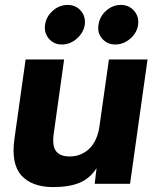

<svg xmlns="http://www.w3.org/2000/svg" viewBox="-20 -739 631 772"><path d="M193.8 13.2Q108.4 13.2 66.2 -33.4Q23.9 -80.1 38.1 -181.2L83 -500H237.8L196.8 -207Q188.5 -153.8 204.8 -131.8Q221.2 -109.9 259.8 -109.9Q304.2 -109.9 336.4 -138.7Q368.7 -167.5 378.9 -224.1L418 -500H573.2L502.9 0H360.8L368.2 -63Q342.8 -22.5 301 -4.6Q259.3 13.2 193.8 13.2ZM161.1 -639.2Q165.5 -671.9 192.1 -695.6Q218.8 -719.2 252 -719.2Q284.7 -719.2 304.9 -695.8Q325.2 -672.4 320.8 -639.2Q315.4 -606.9 288.6 -583.5Q261.7 -560.1 229 -560.1Q196.3 -560.1 176.5 -583.5Q156.7 -606.9 161.1 -639.2ZM376 -639.2Q380.4 -672.4 406.7 -695.8Q433.1 -719.2 465.8 -719.2Q498.5 -719.2 519 -695.8Q539.6 -672.4 535.2 -639.2Q530.8 -606.9 503.7 -583.5Q476.6 -560.1 443.8 -560.1Q411.1 -560.1 390.9 -583.5Q370.6 -606.9 376 -639.2Z"/></svg>

Font: Human Sans Bold
Style: Italic
Weight: 700
Italic angle: -8°
Designer: Tim Radville
Foundry: Continuum
Version: Version 1.000;FEAKit 1.0